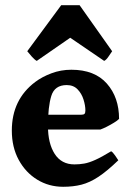

<svg xmlns="http://www.w3.org/2000/svg" viewBox="-20 -696 497 729"><path d="M432.1 -244.6Q426.8 -238.8 413.3 -230.5Q399.9 -222.2 385.3 -214.8Q370.6 -207.5 360.8 -204.1H81.5L82.5 -260.3H287.1Q297.4 -260.3 300.8 -263.7Q304.2 -267.1 304.2 -276.4Q304.2 -295.4 297.1 -318.1Q290 -340.8 274.4 -356.9Q258.8 -373 233.4 -373Q187.5 -373 174.8 -331.8Q162.1 -290.5 162.1 -217.8Q162.1 -151.4 187.7 -111.6Q213.4 -71.8 262.7 -71.8Q281.7 -71.8 299.8 -75Q317.9 -78.1 341.8 -88.9Q365.7 -99.6 401.9 -121.6Q407.7 -119.1 417.5 -105Q427.2 -90.8 429.2 -87.4Q386.7 -46.4 353.8 -24.7Q320.8 -2.9 289.6 5.1Q258.3 13.2 219.7 13.2Q165.5 13.2 121.3 -13.9Q77.1 -41 51 -89.1Q24.9 -137.2 24.9 -200.2Q24.9 -317.9 113.8 -384.8Q139.6 -404.3 175.3 -417.7Q210.9 -431.2 251 -431.2Q339.4 -431.2 385.7 -378.7Q432.1 -326.2 432.1 -244.6ZM405.8 -501.5Q399.9 -493.2 391.6 -480.7Q383.3 -468.3 375.5 -464.8L246.6 -552.7L119.6 -464.8Q112.3 -468.3 101.1 -480.7Q89.8 -493.2 83.5 -501.5L212.4 -676.3H282.2Z"/></svg>

Font: Dai Banna SIL
Style: Bold
Weight: 700
Designer: Victor Gaultney
Foundry: SIL International
Version: Version 4.000